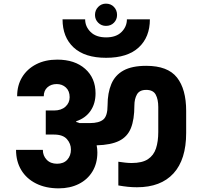

<svg xmlns="http://www.w3.org/2000/svg" viewBox="-20 -1043 1112 1053"><path d="M561 -901Q536 -901 518.5 -918.5Q501 -936 501 -961Q501 -987 518.5 -1005Q536 -1023 561 -1023Q588 -1023 605 -1005Q622 -987 622 -961Q622 -936 605 -918.5Q588 -901 561 -901ZM562 -726Q445 -726 384 -782.5Q323 -839 323 -937H447Q447 -897 477 -867.5Q507 -838 562 -838Q617 -838 646.5 -867.5Q676 -897 676 -937H802Q802 -839 740.5 -782.5Q679 -726 562 -726ZM302 -10Q231 -10 178 -36.5Q125 -63 96.5 -110.5Q68 -158 68 -221H215Q215 -189 236 -167Q257 -145 293 -145Q329 -145 349 -167Q369 -189 369 -223Q369 -255 347 -280Q325 -305 276 -305H231V-437H276Q316 -437 339 -458Q362 -479 362 -510Q362 -544 341.5 -563Q321 -582 291 -582Q260 -582 240 -564Q220 -546 220 -515H74Q74 -575 101.5 -620Q129 -665 178.5 -690.5Q228 -716 294 -716Q390 -716 447 -665.5Q504 -615 504 -531Q504 -475 476.5 -435Q449 -395 398 -378V-374Q407 -372 416 -368H473Q523 -368 546.5 -387.5Q570 -407 570 -466Q570 -533 590.5 -582Q611 -631 657.5 -656.5Q704 -682 782 -682Q900 -682 950.5 -618Q1001 -554 1001 -435V-314Q1001 -168 931.5 -92Q862 -16 731 -16Q706 -16 681.5 -18.5Q657 -21 629 -26V-156Q649 -153 667.5 -151Q686 -149 702 -149Q760 -149 791.5 -170Q823 -191 835.5 -229Q848 -267 848 -319V-456Q848 -498 834 -524Q820 -550 782 -550Q745 -550 731 -525Q717 -500 717 -464Q717 -388 698 -340.5Q679 -293 633.5 -270.5Q588 -248 510 -246Q514 -227 514 -207Q514 -147 487 -102.5Q460 -58 412 -34Q364 -10 302 -10Z"/></svg>

Font: Poppins
Style: Bold
Weight: 700
Designer: Ninad Kale (Devanagari), Jonny Pinhorn (Latin)
Version: Version 5.002